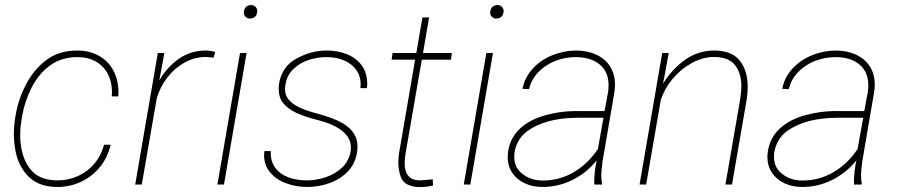

<svg xmlns="http://www.w3.org/2000/svg" viewBox="-20 -741 3601 771"><path d="M397.9 -159.7H424.3Q412.6 -109.4 381.8 -71Q351.1 -32.7 306.4 -11.5Q261.7 9.8 210 9.8Q139.6 9.8 98.1 -28.6Q56.6 -66.9 43 -131.3Q35.6 -167.5 35.6 -203.6Q35.6 -230.5 39.1 -253.9L42 -274.4Q53.2 -342.8 84.7 -402.6Q116.2 -462.4 165.5 -499.5Q216.3 -538.1 290 -538.1Q340.3 -538.1 377.9 -516.6Q415.5 -495.1 435.5 -457.3Q455.6 -419.4 455.6 -371.1Q455.6 -359.9 455.1 -354H428.7Q429.7 -365.7 429.7 -371.1Q429.7 -412.1 413.1 -443.8Q396.5 -475.6 365 -493.7Q333.5 -511.7 290.5 -511.7Q227.5 -511.7 181.2 -478.3Q134.8 -444.8 106 -387.2Q78.1 -330.6 68.8 -274.4L65.4 -253.9Q61 -227.1 61 -198.7Q61 -154.8 72.8 -117.2Q84.5 -79.6 108.9 -53.7Q142.6 -17.6 209.5 -16.6Q254.9 -16.6 293.5 -34.2Q332 -51.8 359.1 -84Q386.2 -116.2 397.9 -159.7Z M806.2 -512.2Q761.2 -512.2 720.5 -489.3Q679.7 -466.3 650.6 -428Q621.6 -389.6 609.4 -345.7L549.3 0H522.9L613.8 -528.3H640.1L619.6 -418Q651.9 -473.1 699.2 -505.6Q746.6 -538.1 806.2 -538.1Q824.2 -538.1 844.2 -532.2L837.9 -509.8Z M989.3 -720.7Q999.5 -720.7 1006.3 -713.4Q1013.2 -706.1 1013.2 -696.3L1012.7 -692.4Q1008.8 -666.5 982.4 -666.5Q973.1 -666.5 966.1 -673.6Q959 -680.7 959 -690.4L959.5 -694.3Q963.4 -720.7 989.3 -720.7ZM970.2 -528.3 879.4 0H853L943.8 -528.3Z M1389.2 -148.4Q1389.2 -225.1 1252.9 -259.8Q1207 -271 1171.9 -286.9Q1136.7 -302.7 1116.2 -328.1Q1107.9 -337.9 1103.5 -353Q1099.1 -368.2 1099.1 -385.7Q1099.1 -420.4 1116.7 -453.1Q1134.3 -485.8 1169.9 -505.4Q1229 -538.1 1291 -538.1Q1336.4 -538.1 1373.5 -523.2Q1410.6 -508.3 1432.6 -478.3Q1454.6 -448.2 1454.6 -404.8Q1454.6 -398.9 1453.6 -387.2H1427.2Q1428.2 -397 1428.2 -401.9Q1428.2 -437 1409.4 -461.9Q1390.6 -486.8 1359.4 -499.3Q1328.1 -511.7 1291.5 -511.7Q1254.9 -511.7 1219.7 -500.2Q1184.6 -488.8 1159.2 -464.8Q1133.8 -440.9 1127 -405.8Q1124.5 -392.6 1124.5 -383.8Q1124.5 -363.8 1134 -348.4Q1143.6 -333 1165 -318.8Q1192.9 -300.8 1256.8 -284.2Q1320.8 -266.6 1355.2 -246.6Q1389.6 -226.6 1404.8 -198.2Q1415.5 -178.7 1415.5 -152.3Q1415.5 -140.1 1413.6 -128.9Q1406.7 -83.5 1376.5 -52.2Q1346.2 -21 1303 -5.6Q1259.8 9.8 1213.9 9.8Q1167 9.8 1126.5 -5.9Q1085.9 -21.5 1062 -52.2Q1040.5 -79.1 1040.5 -118.2Q1040.5 -122.6 1041.5 -134.3H1067.4Q1065.4 -93.8 1085.2 -67.4Q1105 -41 1138.4 -28.8Q1171.9 -16.6 1211.9 -16.6Q1249.5 -16.6 1287.1 -29.1Q1324.7 -41.5 1352.3 -66.9Q1379.9 -92.3 1387.2 -129.4Q1389.2 -138.7 1389.2 -148.4Z M1718.8 3.9Q1691.4 10.3 1666 10.3Q1638.7 10.3 1617.9 0.7Q1597.2 -8.8 1588.9 -32.2Q1579.6 -58.1 1579.6 -89.4Q1579.6 -107.4 1582.5 -126.5L1647 -501.5H1552.7L1556.6 -528.3H1651.9L1676.3 -670.9H1703.1L1678.7 -528.3H1794.4L1791 -501.5H1673.8L1608.9 -126.5Q1605 -104.5 1605 -85.9Q1605 -18.1 1664.6 -16.6Q1678.2 -16.6 1717.8 -21Z M1978.5 -720.7Q1988.8 -720.7 1995.6 -713.4Q2002.4 -706.1 2002.4 -696.3L2002 -692.4Q1998 -666.5 1971.7 -666.5Q1962.4 -666.5 1955.3 -673.6Q1948.2 -680.7 1948.2 -690.4L1948.7 -694.3Q1952.6 -720.7 1978.5 -720.7ZM1959.5 -528.3 1868.7 0H1842.3L1933.1 -528.3Z M2366.7 0 2366.2 -13.2Q2366.2 -50.3 2376 -96.7Q2335 -46.4 2278.6 -18.3Q2222.2 9.8 2157.7 9.8Q2119.1 9.8 2087.4 -4.9Q2055.7 -19.5 2037.1 -47.1Q2018.6 -74.7 2018.6 -111.3Q2018.6 -118.2 2020.5 -133.8Q2029.8 -190.9 2070.8 -227.1Q2111.8 -263.2 2173.8 -279.3Q2229 -293.9 2282.2 -294.9H2407.7L2421.9 -372.1Q2423.8 -384.3 2423.8 -398.9Q2423.8 -452.6 2387.9 -482.2Q2352.1 -511.7 2292 -511.7Q2250 -511.7 2210.7 -496.6Q2171.4 -481.4 2142.8 -452.4Q2114.3 -423.3 2104.5 -383.3L2078.1 -384.3Q2087.4 -431.2 2119.9 -466.1Q2152.3 -501 2198 -519.3Q2243.7 -537.6 2292 -538.1Q2338.4 -538.1 2374 -521.7Q2409.7 -505.4 2429.7 -474.4Q2449.7 -443.4 2449.7 -400.4Q2449.7 -388.2 2447.3 -371.1L2399.4 -91.8L2395.5 -55.7Q2394.5 -43 2394.5 -37.1Q2394.5 -20.5 2397.5 -4.4L2397 0ZM2380.9 -142.6 2403.3 -268.1H2300.8Q2172.9 -268.1 2098.6 -215.3Q2073.7 -197.8 2059.3 -169.7Q2044.9 -141.6 2044.9 -112.3Q2044.9 -71.8 2071.8 -47.9Q2106.9 -16.1 2159.7 -16.1Q2227.5 -16.1 2284.7 -50Q2341.8 -84 2380.9 -142.6Z M2633.3 -338.4 2574.7 0H2548.3L2639.2 -528.3H2665.5L2642.6 -405.3Q2679.7 -464.8 2731.9 -501.5Q2784.2 -538.1 2847.7 -538.1Q2917.5 -538.1 2950 -498.3Q2982.4 -458.5 2982.4 -392.6Q2982.4 -364.7 2978.5 -341.8L2919.4 0H2893.1L2952.1 -341.8Q2957 -372.1 2957 -394Q2957 -447.8 2931.2 -480Q2905.3 -512.2 2846.7 -512.2Q2801.8 -512.2 2757.3 -487.5Q2712.9 -462.9 2679.9 -422.9Q2647 -382.8 2633.3 -338.4Z M3409.7 0 3409.2 -13.2Q3409.2 -50.3 3418.9 -96.7Q3377.9 -46.4 3321.5 -18.3Q3265.1 9.8 3200.7 9.8Q3162.1 9.8 3130.4 -4.9Q3098.6 -19.5 3080.1 -47.1Q3061.5 -74.7 3061.5 -111.3Q3061.5 -118.2 3063.5 -133.8Q3072.8 -190.9 3113.8 -227.1Q3154.8 -263.2 3216.8 -279.3Q3272 -293.9 3325.2 -294.9H3450.7L3464.8 -372.1Q3466.8 -384.3 3466.8 -398.9Q3466.8 -452.6 3430.9 -482.2Q3395 -511.7 3335 -511.7Q3293 -511.7 3253.7 -496.6Q3214.4 -481.4 3185.8 -452.4Q3157.2 -423.3 3147.5 -383.3L3121.1 -384.3Q3130.4 -431.2 3162.8 -466.1Q3195.3 -501 3241 -519.3Q3286.6 -537.6 3335 -538.1Q3381.3 -538.1 3417 -521.7Q3452.6 -505.4 3472.7 -474.4Q3492.7 -443.4 3492.7 -400.4Q3492.7 -388.2 3490.2 -371.1L3442.4 -91.8L3438.5 -55.7Q3437.5 -43 3437.5 -37.1Q3437.5 -20.5 3440.4 -4.4L3439.9 0ZM3423.8 -142.6 3446.3 -268.1H3343.8Q3215.8 -268.1 3141.6 -215.3Q3116.7 -197.8 3102.3 -169.7Q3087.9 -141.6 3087.9 -112.3Q3087.9 -71.8 3114.7 -47.9Q3149.9 -16.1 3202.6 -16.1Q3270.5 -16.1 3327.6 -50Q3384.8 -84 3423.8 -142.6Z"/></svg>

Font: Mardoto Thin
Style: Italic
Weight: 250
Italic angle: -12°
Designer: Christian Robertson, Vahan Hovhannisyan
Foundry: Google
Version: Version 1.000